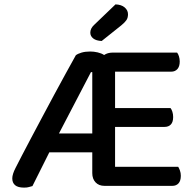

<svg xmlns="http://www.w3.org/2000/svg" viewBox="-20 -847 893 876"><path d="M457 1Q431 1 416 -15Q401 -31 401 -57V-152H205L128 2Q119 4 111.5 6.5Q104 9 90 9Q62 9 49 -2Q36 -13 36 -33Q36 -52 51 -81Q61 -101 79.5 -136.5Q98 -172 121.5 -216.5Q145 -261 172 -311.5Q199 -362 226 -412.5Q253 -463 279 -510Q305 -557 326 -595Q335 -602 352 -607Q369 -612 392 -612Q408 -612 425.5 -608Q443 -604 455 -596Q471 -607 494 -607H788Q793 -601 796.5 -590Q800 -579 800 -566Q800 -544 789.5 -532Q779 -520 761 -520H505V-354H758Q763 -348 766.5 -337Q770 -326 770 -313Q770 -290 759.5 -279Q749 -268 731 -268H505V-86H793Q797 -80 801 -69Q805 -58 805 -45Q805 -22 794.5 -10.5Q784 1 766 1ZM249 -238H401V-518H395ZM507 -827Q534 -826 549 -813Q564 -800 564 -782Q564 -766 557 -755.5Q550 -745 533 -731L444 -660Q419 -661 405.5 -671.5Q392 -682 392 -698Q392 -717 409 -733Z"/></svg>

Font: Baloo Paaji 2 Medium
Style: Regular
Weight: 500
Designer: Shuchita Grover, Noopur Datye and Ek Type
Foundry: Ek Type
Version: Version 1.640;hotconv 1.0.111;makeotfexe 2.5.65597; ttfautoh